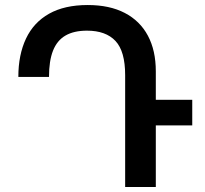

<svg xmlns="http://www.w3.org/2000/svg" viewBox="-20 -744 814 764"><path d="M600 0H478V-445Q478 -540 439.5 -581Q401 -622 326 -622Q274 -622 240.5 -602.5Q207 -583 191 -542.5Q175 -502 175 -438H53Q53 -526 83.5 -590.5Q114 -655 175.5 -689.5Q237 -724 329 -724Q416 -724 476.5 -692.5Q537 -661 568.5 -602Q600 -543 600 -460ZM584 -347H745V-245H584Z"/></svg>

Font: Noto Sans Armenian SemiBold
Style: Regular
Weight: 600
Designer: Monotype Design Team
Foundry: Monotype Imaging Inc.
Version: Version 2.007